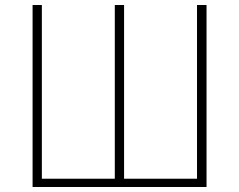

<svg xmlns="http://www.w3.org/2000/svg" viewBox="-20 -746 953 766"><path d="M110 0H804V-726H766V-33H475V-726H438V-33H147V-726H110Z"/></svg>

Font: SSpoqa Han Sans Neo Thin
Style: Regular
Weight: 100
Designer: [Spoqa Han Sans Neo] Dong-huui Kim  Younghwa Kang  Yujin Lee  [Noto Sans] Ryoko NISHIZUKA  (kana & ideographs); Paul D. 
Foundry: Spoqa (http://www.spoqa-han-sans.com)
Version: Version 1.000